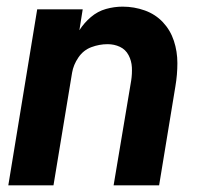

<svg xmlns="http://www.w3.org/2000/svg" viewBox="-20 -558 616 578"><path d="M5 0H141L197 -339Q201 -363 216 -385Q231 -407 255 -416Q279 -425 304 -425Q324 -425 341 -417Q358 -409 367 -392Q376 -375 377 -355.5Q378 -336 375 -316L322 0H459L508 -298Q514 -333 514 -368Q514 -403 503.5 -435Q493 -467 470.5 -491Q448 -515 416 -526.5Q384 -538 349 -538Q324 -538 299 -531Q274 -524 253.5 -506.5Q233 -489 219 -467L229 -530H92Z"/></svg>

Font: Iosevka Sparkle XBdObl
Style: Regular
Weight: 800
Italic angle: -9°
Designer: Belleve Invis
Foundry: Belleve Invis
Version: Version 4.5.0; ttfautohint (v1.8.3)